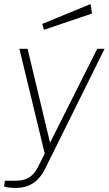

<svg xmlns="http://www.w3.org/2000/svg" viewBox="-21 -755 534 940"><path d="M422 -735 186 -638 194 -609 430 -689ZM58 165C116 165 164 140 198 75L491 -516H455L224 -56L114 -516H74L198 -3L163 66C144 102 116 130 56 130H3L-1 157C-1 157 9 165 58 165Z"/></svg>

Font: United Sans Thin
Style: Italic
Weight: 100
Italic angle: -8°
Designer: Pablo Impallari, Rodrigo Fuenzalida (Modified by Dan O. Williams)
Version: Version 1.000;PS 001.000;hotconv 1.0.88;makeotf.lib2.5.64775